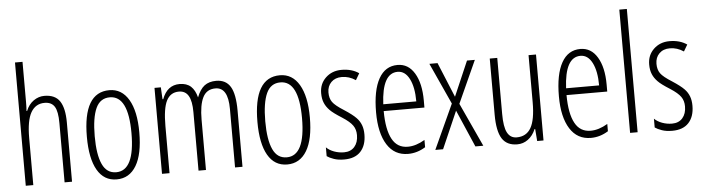

<svg xmlns="http://www.w3.org/2000/svg" viewBox="-47 -964 4322 1179"><g transform="rotate(-5 2114.0 -375.0)"><path d="M310.1 0V-365.2Q310.1 -437.5 291.5 -466.8Q272.5 -497.1 230 -497.1Q174.3 -497.1 145.5 -447.3Q117.2 -397.9 117.2 -290V0H70.8V-759.8H117.2V-513.2Q117.2 -477.1 115.2 -457H119.1Q134.8 -496.6 166 -518.6Q196.8 -540 231.9 -540Q298.8 -540 327.6 -496.1Q356 -452.6 356 -365.2V0Z M519 -266.1Q519 -151.9 546.4 -92.8Q573.2 -34.2 631.8 -34.2Q745.6 -34.2 745.6 -266.1Q745.6 -496.1 631.8 -496.1Q572.3 -496.1 545.9 -438.5Q519 -379.4 519 -266.1ZM793.9 -266.1Q793.9 -131.8 752 -61.5Q709.5 9.8 630.9 9.8Q552.7 9.8 511.7 -61.5Q470.7 -132.8 470.7 -266.1Q470.7 -540 632.8 -540Q709 -540 751.5 -468.3Q793.9 -396.5 793.9 -266.1Z M1360.8 0V-360.8Q1360.8 -494.1 1282.7 -494.1Q1228.5 -494.1 1205.1 -447.3Q1181.6 -400.4 1181.6 -310.1V0H1135.7V-360.8Q1135.7 -428.2 1116.7 -460.9Q1097.7 -494.1 1057.6 -494.1Q1005.4 -494.1 981 -446.3Q957 -398.9 957 -291V0H910.6V-529.8H949.7L953.6 -456.1H958Q989.3 -540 1065.9 -540Q1109.4 -540 1135.3 -516.6Q1160.6 -493.2 1171.9 -448.2Q1190.9 -497.1 1218.8 -518.6Q1247.1 -540 1291 -540Q1351.1 -540 1378.9 -494.1Q1406.7 -448.2 1406.7 -346.2V0Z M1570.3 -266.1Q1570.3 -151.9 1597.7 -92.8Q1624.5 -34.2 1683.1 -34.2Q1796.9 -34.2 1796.9 -266.1Q1796.9 -496.1 1683.1 -496.1Q1623.5 -496.1 1597.2 -438.5Q1570.3 -379.4 1570.3 -266.1ZM1845.2 -266.1Q1845.2 -131.8 1803.2 -61.5Q1760.7 9.8 1682.1 9.8Q1604 9.8 1563 -61.5Q1522 -132.8 1522 -266.1Q1522 -540 1684.1 -540Q1760.3 -540 1802.7 -468.3Q1845.2 -396.5 1845.2 -266.1Z M2169.9 -132.8Q2169.9 -65.9 2134.8 -27.8Q2100.1 9.8 2033.2 9.8Q1996.1 9.8 1969.7 0.5Q1942.9 -8.8 1927.2 -20V-74.2Q1945.8 -55.7 1975.1 -44.9Q2004.4 -34.2 2036.1 -34.2Q2077.1 -34.2 2100.6 -61Q2124 -87.9 2124 -132.8Q2124 -167.5 2106.9 -191.9Q2089.4 -217.3 2043 -247.1Q1988.8 -281.2 1969.2 -301.8Q1948.2 -323.2 1938 -347.7Q1927.2 -372.6 1927.2 -408.2Q1927.2 -465.3 1965.8 -502.4Q2004.9 -540 2064 -540Q2127.4 -540 2170.9 -509.8L2147 -469.2Q2106.9 -496.1 2062 -496.1Q2021 -496.1 1996.6 -471.7Q1972.2 -447.3 1972.2 -408.2Q1972.2 -372.1 1988.8 -349.1Q2005.4 -325.7 2059.1 -292Q2109.4 -259.3 2131.3 -236.3Q2150.9 -216.3 2160.6 -190.4Q2169.9 -166 2169.9 -132.8Z M2406.2 -498Q2310.5 -498 2301.3 -307.1H2504.9Q2504.9 -394.5 2478.5 -446.3Q2452.1 -498 2406.2 -498ZM2427.2 9.8Q2343.3 9.8 2298.3 -61.5Q2252.9 -133.3 2252.9 -261.2Q2252.9 -396.5 2293.5 -468.8Q2333.5 -540 2409.2 -540Q2475.6 -540 2513.2 -477.5Q2551.3 -414.6 2551.3 -308.1V-265.1H2300.3Q2300.8 -150.4 2333 -91.8Q2364.3 -34.2 2429.2 -34.2Q2479.5 -34.2 2534.2 -66.9V-22Q2483.4 9.8 2427.2 9.8Z M2721.2 -274.9 2605 -529.8H2655.3L2744.1 -314.9L2836.9 -529.8H2885.3L2767.1 -269L2891.1 0H2842.3L2743.2 -229L2643.1 0H2595.2Z M3023.4 -529.8V-184.1Q3023.4 -104.5 3042 -69.3Q3061 -33.2 3100.1 -33.2Q3159.7 -33.2 3188 -82Q3216.3 -131.3 3216.3 -238.8V-529.8H3262.2V0H3223.1L3217.3 -74.2H3213.4Q3196.8 -34.2 3166 -11.7Q3136.7 9.8 3100.1 9.8Q3036.1 9.8 3006.8 -35.6Q2977.1 -82 2977.1 -184.1V-529.8Z M3533.2 -498Q3437.5 -498 3428.2 -307.1H3631.8Q3631.8 -394.5 3605.5 -446.3Q3579.1 -498 3533.2 -498ZM3554.2 9.8Q3470.2 9.8 3425.3 -61.5Q3379.9 -133.3 3379.9 -261.2Q3379.9 -396.5 3420.4 -468.8Q3460.4 -540 3536.1 -540Q3602.5 -540 3640.1 -477.5Q3678.2 -414.6 3678.2 -308.1V-265.1H3427.2Q3427.7 -150.4 3460 -91.8Q3491.2 -34.2 3556.2 -34.2Q3606.4 -34.2 3661.1 -66.9V-22Q3610.4 9.8 3554.2 9.8Z M3842.3 0H3795.9V-759.8H3842.3Z M4191.9 -132.8Q4191.9 -65.9 4156.7 -27.8Q4122.1 9.8 4055.2 9.8Q4018.1 9.8 3991.7 0.5Q3964.8 -8.8 3949.2 -20V-74.2Q3967.8 -55.7 3997.1 -44.9Q4026.4 -34.2 4058.1 -34.2Q4099.1 -34.2 4122.6 -61Q4146 -87.9 4146 -132.8Q4146 -167.5 4128.9 -191.9Q4111.3 -217.3 4064.9 -247.1Q4010.7 -281.2 3991.2 -301.8Q3970.2 -323.2 3960 -347.7Q3949.2 -372.6 3949.2 -408.2Q3949.2 -465.3 3987.8 -502.4Q4026.9 -540 4085.9 -540Q4149.4 -540 4192.9 -509.8L4168.9 -469.2Q4128.9 -496.1 4084 -496.1Q4043 -496.1 4018.6 -471.7Q3994.1 -447.3 3994.1 -408.2Q3994.1 -372.1 4010.7 -349.1Q4027.3 -325.7 4081.1 -292Q4131.3 -259.3 4153.3 -236.3Q4172.9 -216.3 4182.6 -190.4Q4191.9 -166 4191.9 -132.8Z"/></g></svg>

Font: Germano
Style: Regular
Weight: 300
Width: 3
Foundry: Ascender Corporation
Version: Version 1.10; ttfautohint (v1.5)